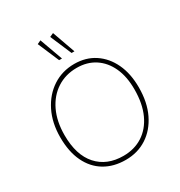

<svg xmlns="http://www.w3.org/2000/svg" viewBox="-220 -1122 1203 1281"><g transform="rotate(-30 381.5 -481.0)"><path d="M376 7Q283 7 214.5 -34Q146 -75 108.5 -153Q71 -231 71 -342Q71 -453 113.5 -538.5Q156 -624 229.5 -672Q303 -720 396 -720Q485 -720 551.5 -676Q618 -632 655 -553.5Q692 -475 692 -369Q692 -254 651 -169.5Q610 -85 539 -39Q468 7 376 7ZM376 -24Q460 -24 524 -65Q588 -106 624 -184Q660 -262 660 -373Q660 -471 627.5 -541.5Q595 -612 536 -650.5Q477 -689 397 -689Q311 -689 244.5 -646Q178 -603 140.5 -524.5Q103 -446 103 -340Q103 -187 176 -105.5Q249 -24 376 -24ZM418 -792 348 -956 377 -969 440 -792ZM322 -792 252 -956 280 -969 344 -792Z"/></g></svg>

Font: Livvic Thin
Style: Regular
Weight: 250
Designer: Jacques Le Bailly, Baron von Fonthausen
Version: Version 1.001; ttfautohint (v1.8.2)